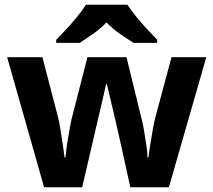

<svg xmlns="http://www.w3.org/2000/svg" viewBox="-20 -786 896 806"><path d="M485 -191Q481 -208 473.5 -241.5Q466 -275 457 -313.5Q448 -352 440 -384.5Q432 -417 429 -432H425Q422 -417 414.5 -384.5Q407 -352 398 -313.5Q389 -275 381 -241Q373 -207 369 -189L325 0H165L10 -546H158L221 -304Q228 -279 233.5 -244Q239 -209 244 -176.5Q249 -144 251 -125H255Q256 -139 259 -162.5Q262 -186 266.5 -211Q271 -236 274.5 -256.5Q278 -277 280 -284L347 -546H511L575 -284Q579 -270 584.5 -239Q590 -208 594.5 -176Q599 -144 599 -125H603Q605 -142 610 -174.5Q615 -207 621.5 -243Q628 -279 635 -304L700 -546H846L689 0H527ZM515 -766Q529 -744 551.5 -716.5Q574 -689 598 -663Q622 -637 640 -619V-606H541Q515 -622 484 -643.5Q453 -665 427 -692Q401 -665 371 -644Q341 -623 315 -606H216V-619Q235 -638 258.5 -663.5Q282 -689 304.5 -716.5Q327 -744 341 -766Z"/></svg>

Font: Noto Sans Devanagari
Style: Regular
Weight: 400
Designer: Jelle Bosma - Monotype Design Team
Foundry: Monotype Imaging Inc.
Version: Version 2.003